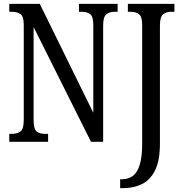

<svg xmlns="http://www.w3.org/2000/svg" viewBox="-20 -734 934 994"><path d="M602 240V194H611Q643 194 666.5 177.5Q690 161 703 120.5Q716 80 716 10V-606Q716 -648 699.5 -660.5Q683 -673 659 -673H642V-714H883V-673H865Q841 -673 824.5 -660Q808 -647 808 -602V9Q808 98 782.5 148.5Q757 199 714 219.5Q671 240 620 240ZM28 0V-41H40Q69 -41 86 -53.5Q103 -66 103 -113V-605Q103 -649 86 -661Q69 -673 43 -673H28V-714H186L463 -150V-605Q463 -649 446.5 -661Q430 -673 403 -673H389V-714H589V-673H574Q547 -673 530.5 -660Q514 -647 514 -601V0H451L154 -594V-113Q154 -66 169.5 -53.5Q185 -41 213 -41H229V0Z"/></svg>

Font: Noto Serif ExtraCondensed
Style: Regular
Weight: 400
Width: 2
Designer: Monotype Design Team
Foundry: Monotype Imaging Inc.
Version: Version 2.015